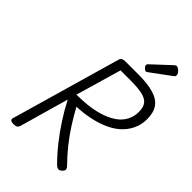

<svg xmlns="http://www.w3.org/2000/svg" viewBox="-356 -1414 1573 1573"><g transform="rotate(45 430.5 -627.0)"><path d="M116 14Q94 14 83.5 7Q73 0 77 -16L351 -970Q355 -984 367 -991Q379 -998 401 -998H550Q657 -998 726 -978Q795 -958 828 -912.5Q861 -867 861 -790Q861 -741 846 -698Q831 -655 802.5 -618Q774 -581 733 -552Q692 -523 638 -502Q584 -481 519 -468Q454 -455 379 -452Q417 -382 460.5 -313.5Q504 -245 556 -180Q608 -115 671 -51Q679 -43 682.5 -29.5Q686 -16 664 4Q649 17 634.5 15Q620 13 608 1Q546 -60 487.5 -133.5Q429 -207 378 -286Q327 -365 287 -443L165 -14Q160 0 149.5 7Q139 14 116 14ZM309 -522Q372 -522 427 -527.5Q482 -533 528.5 -544.5Q575 -556 613.5 -572.5Q652 -589 681.5 -610.5Q711 -632 730.5 -658.5Q750 -685 760.5 -716.5Q771 -748 771 -784Q771 -836 749.5 -865Q728 -894 677.5 -906Q627 -918 539 -918H424ZM577 -1058Q566 -1058 553 -1071.5Q540 -1085 540 -1095Q540 -1099 541 -1103Q542 -1107 548 -1113L704 -1258Q710 -1263 714 -1266Q718 -1269 725 -1269Q735 -1269 747.5 -1260Q760 -1251 769 -1239Q778 -1227 778 -1216Q778 -1209 776 -1204Q774 -1199 763 -1191L596 -1068Q590 -1064 585.5 -1061Q581 -1058 577 -1058Z"/></g></svg>

Font: Playwrite AU NSW
Style: Regular
Weight: 400
Designer: Veronika Burian, José Scaglione
Foundry: TypeTogether
Version: Version 1.002